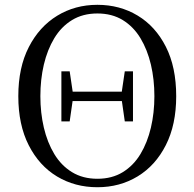

<svg xmlns="http://www.w3.org/2000/svg" viewBox="-20 -765 811 801"><path d="M236.1 -258.6V-467.5H270.7L284.3 -375.2V-353.6L270.7 -258.6ZM500.6 -258.6 487 -353.6V-375.2L500.6 -467.5H534.8V-258.6ZM386.3 16.1Q292.7 16.1 218.1 -28.7Q143.5 -73.5 100 -158.8Q56.4 -244 56.4 -363.7Q56.4 -483.3 100.1 -568.4Q143.7 -653.5 218.3 -699.2Q292.9 -744.9 386.3 -744.9Q479.8 -744.9 554.3 -700Q628.8 -655.1 671.9 -570.1Q715.1 -485 715.1 -363.7Q715.1 -244.8 671.9 -159.7Q628.8 -74.5 554.3 -29.2Q479.8 16.1 386.3 16.1ZM386.3 -19.2Q447.2 -19.2 492.1 -46.7Q536.9 -74.2 566 -122.4Q595 -170.6 609.6 -232.7Q624.1 -294.7 624.1 -363.7Q624.1 -433.4 609.6 -495.4Q595 -557.4 566 -605.6Q536.9 -653.8 492.1 -681.3Q447.2 -708.8 386.3 -708.8Q325.6 -708.8 280.6 -681.3Q235.6 -653.8 206.5 -605.6Q177.5 -557.4 162.9 -495.4Q148.4 -433.4 148.4 -363.7Q148.4 -294.7 162.9 -232.7Q177.5 -170.6 206.5 -122.4Q235.6 -74.2 280.6 -46.7Q325.6 -19.2 386.3 -19.2ZM260 -343.5V-382.6H510.7V-343.5Z"/></svg>

Font: Early Summer Mincho VF
Style: Regular
Weight: 250
Designer: GuiWonder
Version: Version 1.002